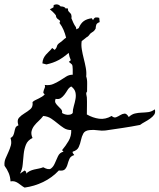

<svg xmlns="http://www.w3.org/2000/svg" viewBox="-50 -806 728 877"><path d="M657.2 -306.6Q661.1 -292 654.3 -282.2Q647.5 -272.5 635.7 -264.2Q624 -255.9 611.3 -249Q598.6 -242.2 589.8 -235.4Q549.8 -227.5 510.7 -221.7Q471.7 -215.8 431.6 -210Q416 -208 396.5 -210.9Q377 -213.9 360.4 -211.9Q337.9 -210 330.6 -196.3Q323.2 -182.6 319.8 -166Q316.4 -149.4 309.6 -134.3Q302.7 -119.1 282.2 -113.3Q280.3 -108.4 283.7 -105Q287.1 -101.6 289.1 -97.7Q272.5 -92.8 267.1 -80.1Q261.7 -67.4 258.3 -54.7Q254.9 -42 247.1 -33.2Q239.3 -24.4 218.8 -27.3Q187.5 5.9 147 25.4Q106.4 44.9 62.5 50.8Q54.7 46.9 47.4 41Q40 35.2 32.7 30.3Q25.4 25.4 17.1 22.9Q8.8 20.5 -2 22.5Q-2.9 2 -10.3 -15.6Q-17.6 -33.2 -29.3 -48.8Q-31.2 -66.4 -24.9 -81.5Q-18.6 -96.7 -11.7 -111.3Q-4.9 -126 -0.5 -141.6Q3.9 -157.2 -2 -175.8Q7.8 -180.7 11.2 -189Q14.6 -197.3 16.1 -205.6Q17.6 -213.9 20.5 -221.7Q23.4 -229.5 34.2 -233.4Q26.4 -256.8 36.6 -268.1Q46.9 -279.3 61.5 -288.1Q76.2 -296.9 88.9 -307.6Q101.6 -318.4 98.6 -339.8Q104.5 -345.7 112.3 -349.1Q120.1 -352.5 127.4 -356.4Q134.8 -360.4 141.6 -364.3Q148.4 -368.2 154.3 -375Q147.5 -379.9 147.9 -384.8Q148.4 -389.6 150.4 -395Q152.3 -400.4 154.8 -406.2Q157.2 -412.1 154.3 -418Q175.8 -415 192.4 -421.9Q209 -428.7 223.6 -438Q238.3 -447.3 252 -456.1Q265.6 -464.8 282.2 -464.8Q282.2 -467.8 282.2 -475.1Q282.2 -482.4 282.2 -489.7Q282.2 -497.1 281.2 -503.9Q280.3 -510.7 277.3 -512.7L264.6 -523.4L273.4 -531.2Q266.6 -545.9 263.7 -564.5Q240.2 -543.9 216.8 -531.2Q193.4 -518.6 162.1 -511.7L143.6 -516.6Q144.5 -530.3 148.9 -539.6Q153.3 -548.8 159.7 -556.2Q166 -563.5 173.3 -570.3Q180.7 -577.1 188.5 -586.9Q190.4 -585 193.8 -582.5Q197.3 -580.1 200.2 -578.1Q208 -585.9 210 -594.7Q211.9 -603.5 223.6 -611.3Q231.4 -616.2 237.8 -622.6Q244.1 -628.9 252 -633.8Q247.1 -653.3 240.2 -669.4Q233.4 -685.5 221.7 -701.2L224.6 -709V-710Q220.7 -714.8 217.3 -716.8Q213.9 -718.8 211.9 -720.7Q210 -722.7 208 -725.6Q206.1 -728.5 205.1 -736.3Q199.2 -744.1 191.9 -751Q184.6 -757.8 177.7 -763.7Q182.6 -765.6 186.5 -768.1Q190.4 -770.5 194.3 -772.5L195.3 -783.2Q214.8 -791 227.5 -776.4Q232.4 -777.3 240.2 -774.9Q248 -772.5 249 -767.6H259.8L261.7 -755.9Q269.5 -747.1 272.9 -743.7Q276.4 -740.2 277.3 -726.6L275.4 -724.6Q280.3 -712.9 284.7 -702.6Q289.1 -692.4 296.9 -681.6L298.8 -671.9L309.6 -677.7Q318.4 -699.2 332.5 -709.5Q346.7 -719.7 369.1 -722.7L375 -713.9Q379.9 -724.6 386.2 -726.1Q392.6 -727.5 403.3 -724.6L405.3 -705.1Q392.6 -700.2 390.1 -693.8Q387.7 -687.5 386.7 -674.8Q382.8 -668.9 380.4 -666Q377.9 -663.1 375.5 -661.6Q373 -660.2 370.1 -658.2Q367.2 -656.2 362.3 -652.3Q360.4 -649.4 355.5 -643.6Q350.6 -637.7 346.7 -636.7Q340.8 -631.8 335 -627.4Q329.1 -623 323.2 -618.2Q320.3 -600.6 323.7 -580.1Q327.1 -559.6 332.5 -538.6Q337.9 -517.6 341.8 -496.6Q345.7 -475.6 343.8 -457Q348.6 -443.4 348.1 -422.9Q347.7 -402.3 347.7 -387.7Q342.8 -382.8 344.2 -375Q345.7 -367.2 346.7 -361.3Q347.7 -341.8 347.2 -322.3Q346.7 -302.7 346.7 -283.2Q374 -267.6 402.8 -263.7Q431.6 -259.8 460 -276.4Q470.7 -266.6 480.5 -270.5Q490.2 -274.4 499.5 -280.3Q508.8 -286.1 518.6 -287.1Q528.3 -288.1 538.1 -271.5Q551.8 -284.2 566.4 -287.6Q581.1 -291 596.7 -291.5Q612.3 -292 627.4 -293.9Q642.6 -295.9 657.2 -306.6ZM282.2 -290Q282.2 -304.7 287.1 -321.3Q292 -337.9 294.9 -354Q297.9 -370.1 294.4 -384.8Q291 -399.4 275.4 -411.1Q264.6 -405.3 258.3 -394.5Q252 -383.8 244.6 -374Q237.3 -364.3 228 -357.9Q218.8 -351.6 204.1 -354.5Q199.2 -342.8 204.1 -335Q209 -327.1 215.8 -320.8Q222.7 -314.5 229 -307.1Q235.4 -299.8 233.4 -290Q237.3 -287.1 244.1 -284.7Q251 -282.2 258.3 -281.7Q265.6 -281.2 272.5 -283.2Q279.3 -285.2 282.2 -290ZM275.4 -211.9Q255.9 -211.9 241.7 -221.2Q227.5 -230.5 213.4 -242.2Q199.2 -253.9 184.1 -264.2Q168.9 -274.4 147.5 -276.4Q138.7 -264.6 127 -253.9Q115.2 -243.2 106.4 -231.9Q97.7 -220.7 94.2 -207Q90.8 -193.4 98.6 -175.8Q76.2 -165 68.4 -145Q60.5 -125 58.1 -101.6Q55.7 -78.1 53.7 -54.7Q51.8 -31.2 41 -12.7L62.5 -27.3Q66.4 -25.4 68.8 -21.5Q71.3 -17.6 69.3 -12.7Q77.1 -20.5 86.4 -24.9Q95.7 -29.3 106 -31.7Q116.2 -34.2 127 -36.1Q137.7 -38.1 147.5 -42Q171.9 -28.3 182.6 -36.1Q193.4 -43.9 200.2 -59.6Q207 -75.2 214.8 -92.3Q222.7 -109.4 240.2 -113.3L233.4 -120.1Q250 -139.6 263.2 -162.1Q276.4 -184.6 275.4 -211.9Z"/></svg>

Font: Homemade Apple
Style: Regular
Weight: 400
Version: Version 1.001